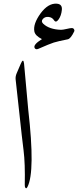

<svg xmlns="http://www.w3.org/2000/svg" viewBox="-20 -1027 426 1048"><path d="M92.8 -677.7Q107.4 -712.9 111.3 -679.7Q111.3 -679.7 134.3 -426.8Q172.9 -89.8 129.9 -6.8Q124 4.4 119.4 -1.2Q114.7 -6.8 115.2 -17.6Q117.7 -135.7 108.6 -206.5Q99.6 -277.3 86.9 -397L65.4 -592.8Q63.5 -609.4 70.8 -626.5ZM350.1 -812.5Q295.9 -801.8 273.4 -794.7Q251 -787.6 189 -760.3Q175.8 -754.9 169.9 -763.7Q157.7 -781.7 209 -813.5Q171.9 -832 167.5 -855.5Q159.7 -896 201.2 -953.6Q243.2 -1010.7 290.5 -1006.8Q320.8 -1004.4 317.6 -972.9Q314.5 -941.4 299.8 -920.9Q285.2 -900.4 274.9 -916.5Q264.6 -932.6 244.9 -934.6Q225.1 -936.5 213.9 -923.3Q202.6 -910.2 215.8 -897.5Q249 -866.2 313 -864.3Q323.2 -864.3 343.8 -869.1Q364.3 -874 372.3 -873.8Q380.4 -873.5 384 -867.4Q387.7 -861.3 385.3 -856Q366.2 -815.9 350.1 -812.5Z"/></svg>

Font: Amiri
Style: Regular
Weight: 400
Designer: Khaled Hosny
Version: Version 000.108